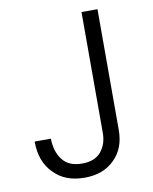

<svg xmlns="http://www.w3.org/2000/svg" viewBox="-81 -760 660 828"><g transform="rotate(-10 249.5 -346.0)"><path d="M333 -699C333 -699 333 -170 333 -170C333 -170 333 -170 333 -170C333 -137 324 -110 306 -88C288 -66 260 -55 223 -55C223 -55 223 -55 223 -55C184 -55 155 -67 137 -91C118 -115 109 -146 108 -184C108 -184 37 -184 37 -184C37 -184 37 -184 37 -184C37 -125 54 -79 88 -45C121 -10 166 7 223 7C223 7 223 7 223 7C278 7 321 -9 354 -42C387 -74 403 -117 403 -170C403 -170 403 -699 403 -699C403 -699 333 -699 333 -699Z"/></g></svg>

Font: wox.body
Style: Regular
Weight: 500
Designer: Ninad Kale (Devanagari), Jonny Pinhorn (Latin)
Foundry: Indian Type Foundry
Version: ""